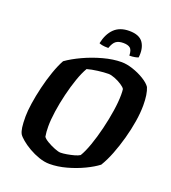

<svg xmlns="http://www.w3.org/2000/svg" viewBox="-160 -1030 1025 1148"><g transform="rotate(20 352.5 -455.5)"><path d="M287 0Q255 0 220 -12Q185 -24 154 -42Q123 -60 101 -78.5Q79 -97 71 -110Q63 -125 59.5 -150Q56 -175 56 -219Q56 -252 63.5 -302.5Q71 -353 84.5 -409.5Q98 -466 116 -517.5Q134 -569 154 -605Q193 -633 250 -659.5Q307 -686 369.5 -703Q432 -720 486 -720Q518 -720 557.5 -707Q597 -694 630.5 -673.5Q664 -653 678 -632Q695 -592 695 -521Q695 -474 686 -418Q677 -362 661 -304Q645 -246 624.5 -193.5Q604 -141 580 -102Q549 -78 500 -54.5Q451 -31 395 -15.5Q339 0 287 0ZM326 -86Q342 -86 365.5 -90Q389 -94 411 -100Q433 -106 445 -114Q464 -145 482.5 -197.5Q501 -250 516 -311.5Q531 -373 540 -432Q549 -491 549 -535Q549 -559 547 -571Q542 -581 521.5 -594.5Q501 -608 476.5 -617.5Q452 -627 436 -627Q408 -627 369 -622Q330 -617 302 -609Q283 -577 265.5 -527Q248 -477 234 -419Q220 -361 212 -306Q204 -251 204 -209Q204 -173 209 -145Q215 -134 238.5 -120Q262 -106 287.5 -96Q313 -86 326 -86ZM381 -772Q355 -772 341 -775Q327 -778 322 -781Q335 -843 370 -877Q405 -911 465 -911Q529 -911 553.5 -875.5Q578 -840 571 -781Q565 -778 549.5 -775Q534 -772 515 -772Q514 -808 499.5 -819.5Q485 -831 456 -831Q427 -831 410 -819Q393 -807 381 -772Z"/></g></svg>

Font: Texturina ExtraBold
Style: Italic
Weight: 800
Italic angle: -11°
Designer: Guillermo Torres Carreño
Foundry: Omnibus-Type
Version: Version 1.002; ttfautohint (v1.8.3)